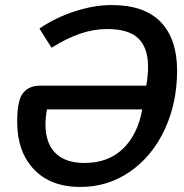

<svg xmlns="http://www.w3.org/2000/svg" viewBox="-20 -730 730 760"><path d="M48 -248Q48 -333 71.5 -362Q95 -391 139 -391H559Q566 -430 566 -466Q566 -541 527.5 -578Q489 -615 405 -615Q350 -615 296.5 -596.5Q243 -578 184 -541L136 -617Q201 -661 277 -685.5Q353 -710 422 -710Q552 -710 616.5 -642.5Q681 -575 681 -451Q681 -322 631.5 -216.5Q582 -111 494.5 -50.5Q407 10 298 10Q180 10 114 -60Q48 -130 48 -248ZM543 -297H166Q160 -266 160 -237Q160 -164 199 -124.5Q238 -85 315 -85Q408 -85 466.5 -141Q525 -197 543 -297Z"/></svg>

Font: Niramit SemiBold
Style: Italic
Weight: 600
Italic angle: -10°
Designer: Katatrad Aksorn Co.,Ltd.
Foundry: Cadson Demak Co.,Ltd.
Version: Version 1.001; ttfautohint (v1.6)